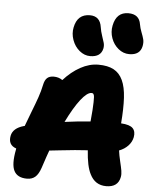

<svg xmlns="http://www.w3.org/2000/svg" viewBox="-66 -1088 911 1152"><g transform="rotate(5 390.0 -511.5)"><path d="M686 -790Q649.9 -790 620.4 -814.2Q590.8 -838.4 577.4 -876Q564 -913.6 571.8 -952.1Q587.9 -1034.2 660.2 -1034.2Q725.6 -1034.2 734.9 -974.1Q738.8 -951.2 748 -927.7Q757.3 -904.3 762 -886.2Q766.6 -868.2 762.2 -845.2Q751 -790 686 -790ZM453.1 -757.8Q418.5 -757.8 388.9 -782.2Q359.4 -806.6 345.7 -845Q332 -883.3 339.8 -920.9Q356 -1002 431.2 -1002Q492.7 -1002 502 -936Q505.9 -910.2 514.6 -885.5Q523.4 -860.8 527.8 -844.2Q532.2 -827.6 528.8 -810.1Q517.6 -757.8 453.1 -757.8ZM617.2 11.2Q549.8 11.2 519 -51.8Q495.1 -97.7 488.8 -193.8Q450.7 -191.9 412.4 -188.2Q374 -184.6 323.5 -179Q272.9 -173.3 258.8 -171.9Q249 -146.5 222.2 -64.9Q209 -25.9 189.5 -9Q169.9 7.8 140.1 7.8Q82 7.8 61.8 -31.5Q41.5 -70.8 59.1 -160.2Q60.1 -162.1 60.1 -167Q9.3 -184.1 20 -240.2Q29.3 -287.1 94.2 -305.2Q95.2 -305.2 96.9 -305.7Q98.6 -306.2 99.1 -306.2Q110.4 -338.4 131.6 -392.3Q152.8 -446.3 166.3 -485.4Q179.7 -524.4 187 -560.1Q192.9 -589.8 207 -603Q221.2 -616.2 247.1 -616.2Q277.3 -616.2 299.8 -600.1Q346.2 -651.9 399.9 -681.4Q453.6 -710.9 507.8 -710.9Q564.5 -710.9 600.1 -691.9Q635.7 -672.9 654.8 -631.8Q673.8 -590.8 677.5 -526.4Q681.2 -461.9 673.8 -372.1Q726.6 -369.1 744.9 -349.9Q763.2 -330.6 756.8 -295.9Q751 -266.6 729.5 -243.9Q708 -221.2 675.8 -209Q679.7 -179.2 688 -145Q696.3 -110.8 700 -89.4Q703.6 -67.9 700.2 -50.8Q688.5 11.2 617.2 11.2ZM481 -538.1Q455.1 -538.1 416.7 -489Q378.4 -439.9 335 -351.1Q407.2 -361.3 490.2 -367.2Q494.1 -408.2 496.1 -436.5Q498 -464.8 498.3 -483.9Q498.5 -502.9 498 -513.7Q497.6 -524.4 494.6 -530Q491.7 -535.6 489 -536.9Q486.3 -538.1 481 -538.1Z"/></g></svg>

Font: Shantell Sans Normal
Style: Italic
Weight: 800
Italic angle: -11.31°
Designer: Stephen Nixon, Anya Danilova, Shantell Martin
Foundry: Arrow Type
Version: Version 1.006;[559af2be0]